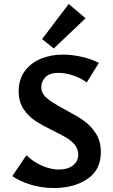

<svg xmlns="http://www.w3.org/2000/svg" viewBox="-20 -940 567 967"><path d="M192 -743 326 -920 411 -848 251 -696ZM249 -281Q192 -309 157.5 -331.5Q123 -354 98.5 -391Q74 -428 74 -481Q74 -540 104.5 -581.5Q135 -623 185.5 -644Q236 -665 297 -665Q341 -665 391 -654Q441 -643 478 -623L417 -525Q387 -547 348 -560Q309 -573 275 -573Q230 -573 209 -551.5Q188 -530 188 -502Q188 -469 216 -445.5Q244 -422 306 -389Q363 -359 399.5 -334Q436 -309 462 -269Q488 -229 488 -174Q488 -84 420 -38.5Q352 7 252 7Q190 7 134.5 -10Q79 -27 42 -53L113 -158Q147 -125 191.5 -105.5Q236 -86 277 -86Q320 -86 347 -106.5Q374 -127 374 -162Q374 -189 357.5 -209.5Q341 -230 316.5 -245Q292 -260 249 -281Z"/></svg>

Font: Ysabeau SC
Style: Bold
Weight: 700
Designer: Christian Thalmann (Catharsis Fonts)
Version: Version 0.003